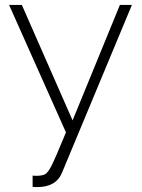

<svg xmlns="http://www.w3.org/2000/svg" viewBox="-20 -540 580 783"><path d="M113 222V176Q118 177 128 177Q150 177 163 171Q175 165 189.5 137Q204 109 249 0L17 -520H69L276 -49L469 -520H518L233 164Q209 223 131 223Q120 223 113 222Z"/></svg>

Font: Raleway
Style: Light
Weight: 300
Designer: Matt McInerney, Pablo Impallari, Rodrigo Fuenzalida
Foundry: Matt McInerney, Pablo Impallari, Rodrigo Fuenzalida
Version: Version 3.000